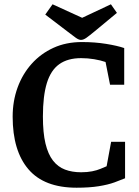

<svg xmlns="http://www.w3.org/2000/svg" viewBox="-20 -860 649 895"><path d="M337 15Q186 15 112.5 -71Q39 -157 39 -316Q39 -389 62 -452Q85 -515 127.5 -562.5Q170 -610 229 -637Q288 -664 362 -664Q422 -664 474.5 -655.5Q527 -647 559 -636V-465H493L472 -571Q449 -579 419 -584Q389 -589 358 -589Q296 -589 256.5 -561Q217 -533 198.5 -473Q180 -413 180 -317Q180 -241 192 -191Q204 -141 227 -111.5Q250 -82 283 -69.5Q316 -57 358 -57Q387 -57 409.5 -61.5Q432 -66 448.5 -73Q465 -80 477 -85L498 -199H563V-29Q544 -21 514 -10Q484 1 440.5 8Q397 15 337 15ZM357 -674Q347 -674 332.5 -684.5Q318 -695 296 -712L191 -792L225 -840L363 -777L497 -840L525 -800L420 -713Q397 -694 383 -684Q369 -674 357 -674Z"/></svg>

Font: Faustina SemiBold
Style: Regular
Weight: 600
Designer: Alfonso Garcia
Foundry: http://www.omnibus-type.com
Version: Version 1.200